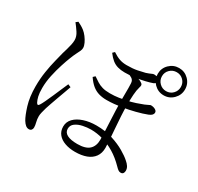

<svg xmlns="http://www.w3.org/2000/svg" viewBox="-180 -1037 1360 1316"><g transform="rotate(30 500.0 -379.5)"><path d="M771.6 -711.9Q771.6 -756.5 803.4 -787.9Q835.3 -819.3 879.9 -819.3Q924.5 -819.3 955.9 -787.9Q987.4 -756.5 987.4 -711.9Q987.4 -667.2 955.9 -635.4Q924.5 -603.6 879.9 -603.6Q835.3 -603.6 803.4 -635.4Q771.6 -667.2 771.6 -711.9ZM804.8 -711.9Q804.8 -680.7 826.8 -658.7Q848.7 -636.8 879.9 -636.8Q911.3 -636.8 932.7 -658.7Q954.2 -680.7 954.2 -711.9Q954.2 -743.2 932.7 -764.7Q911.3 -786.2 879.9 -786.2Q848.7 -786.2 826.8 -764.7Q804.8 -743.2 804.8 -711.9ZM443.5 -694.2Q473.6 -674.1 499.2 -665.1Q524.7 -656 557.2 -656Q606.6 -656 640.5 -662.9Q674.5 -669.9 696.9 -675.7Q722.6 -684.3 733.9 -690Q745.1 -695.8 752.7 -695.8Q772.4 -695.8 785.4 -688.7Q798.3 -681.7 798.3 -667.2Q798.3 -658.4 793.3 -651.9Q788.3 -645.4 779.4 -641.4Q759.5 -633.7 723.8 -625.2Q688.2 -616.6 647.8 -611.2Q607.4 -605.8 570.2 -605.8Q539.5 -605.8 514.7 -612.8Q490 -619.7 469.5 -636.3Q449.1 -652.9 429 -680.1ZM411 -483.8Q431.5 -469.6 450.8 -457.4Q470 -445.2 494.3 -438.3Q518.5 -431.4 553.4 -431.4Q590.8 -431.4 622.3 -436.3Q653.9 -441.2 674 -445.3Q711.9 -453.1 744 -463.8Q776.2 -474.5 798.4 -483.5Q818.5 -492 827.3 -496.8Q836 -501.7 839.6 -501.7Q845.4 -501.7 853.8 -500.3Q862.2 -498.9 870.2 -495.2Q878.2 -491.5 883.7 -485.8Q889.2 -480.1 889.2 -471.3Q889.2 -461.8 881.9 -453.1Q874.6 -444.5 856.6 -437.2Q820.9 -423.2 770.8 -410.5Q720.6 -397.8 675.7 -390.8Q644.1 -386.1 615.8 -383.2Q587.5 -380.3 556.2 -380.3Q523.1 -380.3 495 -388.5Q466.9 -396.7 442.8 -416.3Q418.8 -435.8 396 -469.5ZM592.1 -613.7 624.1 -627.7Q640.1 -625.2 654 -621.5Q667.8 -617.9 679.8 -613.5Q691.9 -609.1 701.7 -602.1Q711.2 -596.7 712.8 -589.1Q714.4 -581.4 709.6 -567.4Q701.4 -540.9 698.9 -502.6Q696.4 -464.2 696.4 -418.6Q696.4 -380.8 699.2 -333.4Q702 -286 705.8 -239.1Q709.5 -192.1 712.3 -153Q715.1 -113.9 715.1 -91.9Q715.1 -50 694.4 -21.2Q673.7 7.5 636.1 21.6Q598.4 35.7 546.6 35.7Q502.3 35.7 466.9 23.1Q431.5 10.6 411.2 -14.1Q390.8 -38.7 390.8 -75.1Q390.8 -112.2 416.9 -139Q443.1 -165.7 487.2 -180.2Q531.4 -194.8 585.4 -194.8Q656.7 -194.8 714.3 -176.5Q771.9 -158.1 813.7 -133.5Q855.6 -108.9 877.9 -88.6Q895.5 -74.1 905 -59.1Q914.6 -44.1 914.6 -26.3Q914.6 -13.8 908.7 -5.4Q902.8 3 889.6 3Q878.3 3 868.9 -4.2Q859.4 -11.5 849.3 -22.1Q804.4 -68.2 757.2 -96.5Q710 -124.8 662.3 -138.4Q614.5 -152 567.7 -152Q537.1 -152 503.9 -145Q470.6 -138 448 -121.4Q425.4 -104.9 425.4 -77.6Q425.4 -48.3 453.1 -33.6Q480.8 -18.9 534.2 -18.9Q598.9 -18.9 627.9 -45.9Q656.9 -72.8 656.9 -123.8Q656.9 -148.2 655.2 -186.8Q653.5 -225.3 651.4 -268.6Q649.3 -311.9 647.7 -352.9Q646 -393.8 646 -423.6Q646 -449.2 646.3 -476.1Q646.5 -502.9 646.5 -526.2Q646.5 -549.4 645.4 -563.3Q644.4 -588 625.7 -598.8Q606.9 -609.7 592.1 -613.7ZM106.3 -735.9 122.6 -748.7Q135.7 -742.3 149.1 -734.7Q162.6 -727.1 176.2 -716.6Q191.6 -704.6 206.3 -685.2Q221 -665.9 230.6 -645.4Q240.3 -624.9 240.3 -608.6Q240.3 -596.9 234.6 -584.1Q228.8 -571.3 218.9 -552Q208.9 -532.6 196.5 -500.5Q186.1 -474.7 171.6 -429.7Q157.1 -384.8 145.7 -332.6Q134.4 -280.4 134.4 -231.1Q134.4 -191.4 140.1 -167.5Q145.7 -143.5 154.5 -126.9Q159.7 -117 165.6 -116.4Q171.5 -115.8 177.7 -125.8Q185.5 -137.6 198.6 -165.3Q211.7 -193 226.4 -226.9Q241.2 -260.8 254.7 -292.4Q268.2 -323.9 276.8 -342.9L299.9 -332.9Q292.7 -312.3 282.1 -283Q271.4 -253.6 260.1 -222.6Q248.7 -191.6 239.7 -165.1Q230.6 -138.6 225.6 -123.1Q219 -100.1 214.9 -82.6Q210.7 -65.1 210.7 -51.9Q210.7 -28 216.3 -6.8Q221.9 14.5 221.9 31.2Q221.9 43.5 215 51.4Q208.1 59.4 195.7 59.4Q182.1 59.4 170.1 50Q158.2 40.6 146.3 21.6Q128 -9.3 108.6 -72Q89.3 -134.7 89.3 -217.9Q89.3 -280 98.3 -336.3Q107.2 -392.6 118.8 -437.6Q130.4 -482.5 136.6 -508.6Q141.8 -525.7 147.9 -546.6Q154 -567.5 158.6 -588.6Q163.1 -609.7 163.1 -626.3Q163.1 -655 144.3 -683.6Q125.4 -712.2 106.3 -735.9Z"/></g></svg>

Font: Noto Serif HK
Style: Regular
Weight: 200
Designer: Ryoko NISHIZUKA 西塚涼子 (kana & ideographs); Frank Grießhammer (Latin, Greek & Cyrillic); Wenlong ZHANG 张文龙 (bopomofo); San
Foundry: Adobe
Version: Version 2.001;hotconv 1.1.0;makeotfexe 2.6.0